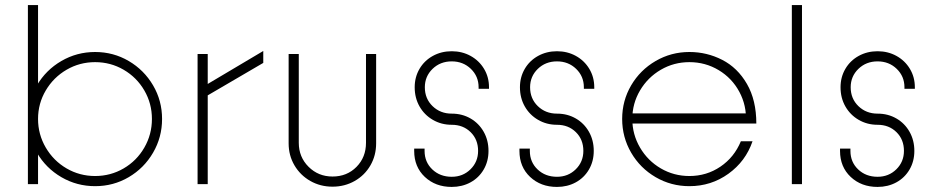

<svg xmlns="http://www.w3.org/2000/svg" viewBox="-20 -726 3687 757"><path d="M90 -257Q90 -329 125.5 -389.5Q161 -450 222 -485.5Q283 -521 355 -521Q427 -521 487.5 -485.5Q548 -450 583.5 -389.5Q619 -329 619 -257Q619 -185 583.5 -124Q548 -63 487.5 -27.5Q427 8 355 8Q283 8 222 -27.5Q161 -63 125.5 -124Q90 -185 90 -257ZM90 -706H130V-151V-112V0H90ZM579 -257Q579 -318 549 -369.5Q519 -421 467.5 -451Q416 -481 355 -481Q294 -481 242.5 -451Q191 -421 160.5 -369.5Q130 -318 130 -257Q130 -196 160.5 -144Q191 -92 242.5 -62Q294 -32 355 -32Q416 -32 467.5 -62Q519 -92 549 -144Q579 -196 579 -257Z M759 -513H799V-395L1018 -525V-478L799 -350V0H759Z M1118 -161V-513H1158V-163Q1158 -107 1196.5 -68.5Q1235 -30 1291 -30Q1348 -30 1385.5 -68Q1423 -106 1423 -163V-513H1463V-161Q1463 -113 1440.5 -74Q1418 -35 1378.5 -12.5Q1339 10 1291 10Q1243 10 1203.5 -12.5Q1164 -35 1141 -74Q1118 -113 1118 -161Z M1613 -131V-140H1654V-131Q1654 -87 1684.5 -58Q1715 -29 1761 -29Q1805 -29 1835 -58.5Q1865 -88 1865 -131Q1865 -176 1835.5 -205Q1806 -234 1761 -234Q1720 -234 1686.5 -253.5Q1653 -273 1634 -306.5Q1615 -340 1615 -382Q1615 -422 1634 -454.5Q1653 -487 1686.5 -505.5Q1720 -524 1761 -524Q1802 -524 1835.5 -505.5Q1869 -487 1888.5 -454.5Q1908 -422 1908 -382V-376H1867V-382Q1867 -425 1836.5 -454.5Q1806 -484 1761 -484Q1716 -484 1685.5 -454.5Q1655 -425 1655 -382Q1655 -337 1685.5 -307.5Q1716 -278 1761 -278Q1802 -278 1835 -259Q1868 -240 1887 -206.5Q1906 -173 1906 -131Q1906 -90 1887 -57.5Q1868 -25 1835 -7Q1802 11 1761 11Q1697 11 1655 -28.5Q1613 -68 1613 -131Z M2028 -131V-140H2069V-131Q2069 -87 2099.5 -58Q2130 -29 2176 -29Q2220 -29 2250 -58.5Q2280 -88 2280 -131Q2280 -176 2250.5 -205Q2221 -234 2176 -234Q2135 -234 2101.5 -253.5Q2068 -273 2049 -306.5Q2030 -340 2030 -382Q2030 -422 2049 -454.5Q2068 -487 2101.5 -505.5Q2135 -524 2176 -524Q2217 -524 2250.5 -505.5Q2284 -487 2303.5 -454.5Q2323 -422 2323 -382V-376H2282V-382Q2282 -425 2251.5 -454.5Q2221 -484 2176 -484Q2131 -484 2100.5 -454.5Q2070 -425 2070 -382Q2070 -337 2100.5 -307.5Q2131 -278 2176 -278Q2217 -278 2250 -259Q2283 -240 2302 -206.5Q2321 -173 2321 -131Q2321 -90 2302 -57.5Q2283 -25 2250 -7Q2217 11 2176 11Q2112 11 2070 -28.5Q2028 -68 2028 -131Z M2433 -257Q2433 -329 2468.5 -389.5Q2504 -450 2565 -485.5Q2626 -521 2698 -521Q2767 -521 2827.5 -490Q2888 -459 2925 -395Q2962 -331 2962 -239H2445V-279H2952L2921 -247Q2924 -310 2895 -364Q2866 -418 2813.5 -449.5Q2761 -481 2698 -481Q2637 -481 2585.5 -451Q2534 -421 2503.5 -369.5Q2473 -318 2473 -257Q2473 -196 2503.5 -144Q2534 -92 2585.5 -62Q2637 -32 2698 -32Q2766 -32 2820.5 -69Q2875 -106 2901 -169H2947Q2920 -90 2852 -41Q2784 8 2698 8Q2626 8 2565 -27.5Q2504 -63 2468.5 -124Q2433 -185 2433 -257Z M3102 -706H3142V0H3102Z M3292 -131V-140H3333V-131Q3333 -87 3363.5 -58Q3394 -29 3440 -29Q3484 -29 3514 -58.5Q3544 -88 3544 -131Q3544 -176 3514.5 -205Q3485 -234 3440 -234Q3399 -234 3365.5 -253.5Q3332 -273 3313 -306.5Q3294 -340 3294 -382Q3294 -422 3313 -454.5Q3332 -487 3365.5 -505.5Q3399 -524 3440 -524Q3481 -524 3514.5 -505.5Q3548 -487 3567.5 -454.5Q3587 -422 3587 -382V-376H3546V-382Q3546 -425 3515.5 -454.5Q3485 -484 3440 -484Q3395 -484 3364.5 -454.5Q3334 -425 3334 -382Q3334 -337 3364.5 -307.5Q3395 -278 3440 -278Q3481 -278 3514 -259Q3547 -240 3566 -206.5Q3585 -173 3585 -131Q3585 -90 3566 -57.5Q3547 -25 3514 -7Q3481 11 3440 11Q3376 11 3334 -28.5Q3292 -68 3292 -131Z"/></svg>

Font: Lineal Thin
Style: Regular
Weight: 200
Designer: Created by Frank Adebiaye with contributions from Anton Moglia & Ariel Martín Pérez
Created by Frank ADEBIAYE with FontF
Foundry: Velvetyne Type Foundry
Version: Version 2.000;Glyphs 3.2 (3227)